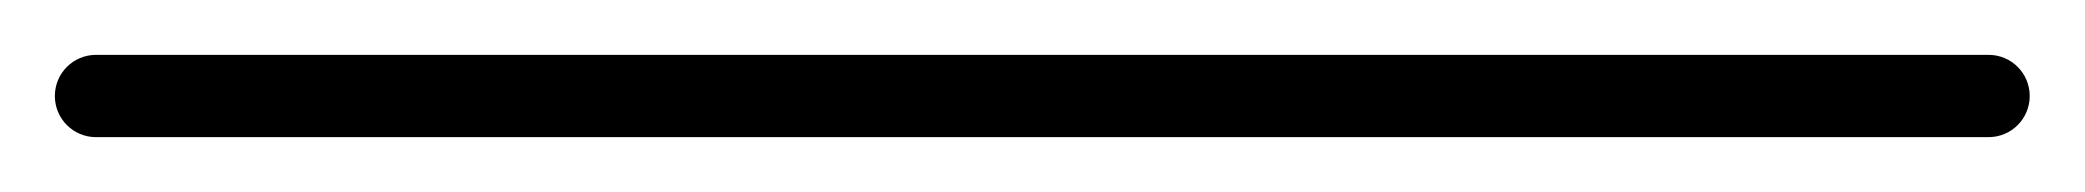

<svg xmlns="http://www.w3.org/2000/svg" viewBox="-35 -35 760 70"><path d="M0 -15C-8.3 -15 -15 -8.3 -15 0C-15 8.3 -8.3 15 0 15C230 15 460 15 690 15C698.3 15 705 8.3 705 0C705 -8.3 698.3 -15 690 -15C460 -15 230 -15 0 -15Z"/></svg>

Font: FRB American Cursive Just Baseline
Style: Italic
Weight: 400
Italic angle: -25°
Version: Version 2.0;Modular Font Editor K font №1